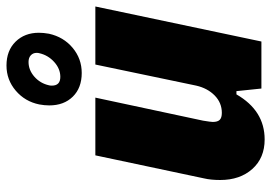

<svg xmlns="http://www.w3.org/2000/svg" viewBox="-142 -684 836 592"><g transform="rotate(-90 276.0 -388.0)"><path d="M444 0H299L291 -77H281Q231 10 142 10Q85 10 51 -28Q17 -66 17 -127Q17 -156 22 -177L93 -512H271L200 -180Q196 -156 196 -150Q196 -135 202.5 -128.5Q209 -122 224 -122Q255 -122 277.5 -144Q300 -166 308 -201L373 -512H552ZM247 -654Q247 -669 250 -685Q259 -729 292.5 -757.5Q326 -786 370 -786Q416 -786 443.5 -758Q471 -730 471 -686Q471 -672 468 -655Q458 -610 424.5 -582Q391 -554 347 -554Q301 -554 274 -581.5Q247 -609 247 -654ZM408 -685Q409 -688 409 -693Q409 -704 401.5 -711Q394 -718 381 -718Q356 -718 335.5 -700Q315 -682 309 -655Q308 -652 308 -646Q308 -620 335 -620Q360 -620 381 -639Q402 -658 408 -685Z"/></g></svg>

Font: Decalotype Black Italic
Style: Regular
Weight: 900
Italic angle: -12°
Designer: Alfredo Marco Pradil
Foundry: Alfredo Marco Pradil
Version: Version 1.0